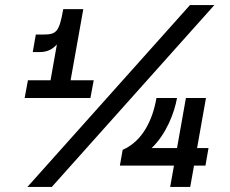

<svg xmlns="http://www.w3.org/2000/svg" viewBox="-20 -736 906 756"><path d="M463 -146 452 -84H665L650 0H729L744 -84H789L801 -153H756L791 -350H712L677 -153H577C635 -208 667 -293 677 -350H596C581 -263 541 -180 463 -146ZM77 -350H336L349 -420H258L308 -700H229C213 -609 202 -600 149 -600H121L109 -531H137C167 -531 188 -543 204 -561L179 -420H90ZM88 0H184L824 -716H728Z"/></svg>

Font: Uncut Sans Semibold
Style: Italic
Weight: 600
Italic angle: -10°
Designer: Kasper Nordkvist
Foundry: Uncut Type
Version: Version 1.111;FEAKit 1.0